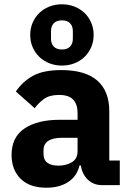

<svg xmlns="http://www.w3.org/2000/svg" viewBox="-20 -864 609 896"><path d="M457 0Q417 0 390.5 -25Q364 -50 357 -92H351Q339 -41 298 -14.5Q257 12 197 12Q118 12 76 -30Q34 -72 34 -141Q34 -224 94.5 -264.5Q155 -305 259 -305H342V-338Q342 -376 322 -398.5Q302 -421 255 -421Q211 -421 185 -402Q159 -383 142 -359L54 -437Q86 -484 134.5 -510.5Q183 -537 266 -537Q378 -537 434 -488Q490 -439 490 -345V-115H539V0ZM252 -91Q289 -91 315.5 -107Q342 -123 342 -159V-221H270Q183 -221 183 -162V-147Q183 -118 201 -104.5Q219 -91 252 -91ZM269 -558Q238 -558 211 -568.5Q184 -579 164 -598Q144 -617 132.5 -643.5Q121 -670 121 -701Q121 -732 132.5 -758.5Q144 -785 164 -804Q184 -823 211 -833.5Q238 -844 269 -844Q300 -844 327 -833.5Q354 -823 374 -804Q394 -785 405.5 -758.5Q417 -732 417 -701Q417 -670 405.5 -643.5Q394 -617 374 -598Q354 -579 327 -568.5Q300 -558 269 -558ZM269 -633Q294 -633 307 -646.5Q320 -660 320 -684V-718Q320 -742 307 -755.5Q294 -769 269 -769Q244 -769 231 -755.5Q218 -742 218 -718V-684Q218 -660 231 -646.5Q244 -633 269 -633Z"/></svg>

Font: IBM Plex Sans Thai
Style: Bold
Weight: 700
Designer: Mike Abbink, Paul van der Laan, Pieter van Rosmalen, Ben Mitchell, Mark Frömberg
Foundry: Bold Monday
Version: Version 1.2